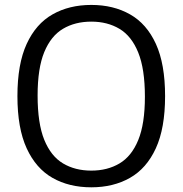

<svg xmlns="http://www.w3.org/2000/svg" viewBox="-20 -770 760 799"><path d="M360 9.5Q267.5 9.5 198.5 -29.8Q129.5 -69 91 -152.8Q52.5 -236.5 52.5 -370Q52.5 -503.5 91 -587.2Q129.5 -671 198.8 -710.2Q268 -749.5 360 -749.5Q452 -749.5 521.2 -710.2Q590.5 -671 628.8 -587.2Q667 -503.5 667 -370Q667 -236.5 628.5 -152.8Q590 -69 520.8 -29.8Q451.5 9.5 360 9.5ZM360 -60Q427 -60 477.2 -89.8Q527.5 -119.5 555.2 -187Q583 -254.5 583 -367.5Q583 -483 555.2 -551.5Q527.5 -620 477.2 -650Q427 -680 360 -680Q292.5 -680 242.2 -650.2Q192 -620.5 164.2 -553.2Q136.5 -486 136.5 -372.5Q136.5 -256.5 164.2 -188.2Q192 -120 242.2 -90Q292.5 -60 360 -60Z"/></svg>

Font: Encode Sans
Style: Regular
Weight: 400
Designer: Multiple Designers
Foundry: Impallari Type
Version: Version 3.002; ttfautohint (v1.8.3) -l 8 -r 50 -G 200 -x 14 